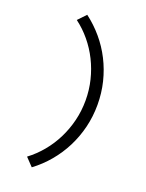

<svg xmlns="http://www.w3.org/2000/svg" viewBox="-151 -810 723 953"><g transform="rotate(20 210.5 -334.0)"><path d="M277.8 -334Q277.8 -389.2 265.1 -440.9Q252.4 -492.7 229.2 -539.1Q206.1 -585.4 173.3 -625Q140.6 -664.6 100.1 -694.8L140.1 -736.8Q186 -702.1 223.1 -658.2Q260.3 -614.3 286.4 -562.7Q312.5 -511.2 326.7 -453.6Q340.8 -396 340.8 -334Q340.8 -272 326.7 -214.4Q312.5 -156.7 286.4 -105.2Q260.3 -53.7 223.1 -9.5Q186 34.7 140.1 68.8L100.1 26.9Q140.6 -3.4 173.3 -43Q206.1 -82.5 229.2 -128.9Q252.4 -175.3 265.1 -227.1Q277.8 -278.8 277.8 -334Z"/></g></svg>

Font: Stint Ultra Expanded
Style: Regular
Weight: 400
Width: 7
Designer: Astigmatic (AOETI)
Foundry: Astigmatic (AOETI)
Version: Version 1.000